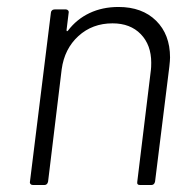

<svg xmlns="http://www.w3.org/2000/svg" viewBox="-20 -531 561 551"><path d="M468 -366Q468 -358 466 -340L425 -10Q423 0 414 0H382Q372 0 374 -10L413 -330Q414 -337 414 -351Q414 -402 384 -433Q354 -464 303 -464Q245 -464 205 -427.5Q165 -391 157 -332L118 -10Q116 0 107 0H75Q70 0 67.5 -3Q65 -6 66 -10L126 -494Q126 -498 129 -501Q132 -504 137 -504H169Q173 -504 175.5 -501Q178 -498 177 -494L171 -445Q171 -439 175 -443Q200 -476 237 -493.5Q274 -511 320 -511Q388 -511 428 -471.5Q468 -432 468 -366Z"/></svg>

Font: Barlow Light
Style: Italic
Weight: 300
Italic angle: -7°
Designer: Jeremy Tribby
Foundry: Tribby Type
Version: Version 1.408